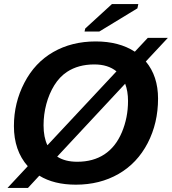

<svg xmlns="http://www.w3.org/2000/svg" viewBox="-20 -903 850 949"><path d="M700.7 -599.1Q761.2 -526.9 761.2 -415.5Q761.2 -294.9 710 -195.8Q658.2 -96.2 565.9 -43.2Q473.6 9.8 355 9.8Q246.6 9.8 174.3 -34.7L118.2 25.9H17.1L117.2 -81.5Q48.8 -158.7 48.8 -279.8Q48.8 -395 100.6 -494.1Q151.9 -593.3 243.2 -645.8Q334.5 -698.2 453.1 -698.2Q568.4 -698.2 646.5 -647.5L710.4 -715.8H809.6ZM446.3 -584.5Q367.2 -584.5 311.5 -547.9Q274.4 -523.4 248.5 -481.7Q222.7 -439.9 209 -388.7Q195.3 -337.4 195.3 -283.7Q195.3 -224.6 214.4 -185.1L555.7 -550.3Q513.7 -584.5 446.3 -584.5ZM612.8 -403.8Q612.8 -452.1 598.6 -489.3L262.7 -128.9Q301.3 -103.5 361.8 -103.5Q440.4 -103.5 496.1 -140.1Q551.8 -176.8 582.3 -249Q612.8 -321.3 612.8 -403.8ZM659.2 -861.8 470.7 -747.1H397.9L401.4 -762.2L533.2 -882.8H663.6Z"/></svg>

Font: Arimo
Style: Bold Italic
Weight: 700
Italic angle: -12°
Designer: Steve Matteson
Foundry: Monotype Imaging Inc.
Version: Version 1.33